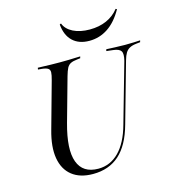

<svg xmlns="http://www.w3.org/2000/svg" viewBox="-112 -849 873 956"><g transform="rotate(-15 324.0 -371.5)"><path d="M250.8 11.3Q183.9 11.3 143.1 -21Q102.4 -53.2 92.3 -112.9Q82.3 -172.6 105.6 -254.8L171.8 -492.7Q179 -518.5 179.4 -531.9Q179.8 -545.2 170.6 -551.6Q161.3 -558.1 138.7 -560.5L119.4 -562.1L121 -571Q133.1 -571 150.4 -570.2Q167.7 -569.4 188.7 -569Q209.7 -568.5 234.7 -568.5H233.9H234.7Q257.3 -568.5 277 -569Q296.8 -569.4 312.5 -570.2Q328.2 -571 339.5 -571L337.1 -562.1L323.4 -560.5Q300 -558.1 287.5 -552Q275 -546 267.7 -532.3Q260.5 -518.5 253.2 -492.7L190.3 -267.7Q154.8 -139.5 179 -73.4Q203.2 -7.3 283.1 -7.3Q344.4 -7.3 389.5 -52.8Q434.7 -98.4 458.9 -186.3L546 -492.7Q554.8 -527.4 546 -541.5Q537.1 -555.6 506.5 -558.9L471.8 -562.9L474.2 -571.8Q491.9 -571 518.1 -569.8Q544.4 -568.5 570.2 -568.5Q596 -568.5 615.7 -569.4Q635.5 -570.2 648.4 -571L646 -562.1L625 -559.7Q604 -557.3 590.7 -550Q577.4 -542.7 569.4 -529.4Q561.3 -516.1 554.8 -492.7L467.7 -183.9Q440.3 -84.7 386.7 -36.7Q333.1 11.3 250.8 11.3ZM404.8 -633.9Q350.8 -633.9 319 -664.1Q287.1 -694.4 282.3 -750.8L289.5 -754Q300.8 -723.4 335.9 -705.6Q371 -687.9 421 -687.9Q469.4 -687.9 507.7 -704.8Q546 -721.8 571 -754L577.4 -750.8Q544.4 -691.9 500.8 -662.9Q457.3 -633.9 404.8 -633.9Z"/></g></svg>

Font: Playfair 144pt SemiCondensed
Style: Italic
Weight: 400
Width: 4
Italic angle: -15.6°
Designer: Claus Eggers Sørensen
Foundry: Claus Eggers Sørensen
Version: Version 2.203